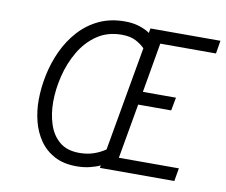

<svg xmlns="http://www.w3.org/2000/svg" viewBox="-79 -810 1082 920"><g transform="rotate(10 462.0 -350.0)"><path d="M348 12Q284.5 12 240 -12Q195.5 -36 167.8 -76.5Q140 -117 127.5 -166.8Q115 -216.5 115 -267.5Q115 -328.5 128 -391.2Q141 -454 167.5 -511.2Q194 -568.5 235 -614Q276 -659.5 331.5 -685.8Q387 -712 458 -712Q497 -712 528.5 -701.8Q560 -691.5 579 -677.5L583 -700H923.5L913 -636.5H642L600 -394.5H761L749 -330.5H588.5L541.5 -63.5H833.5L822.5 0H460L463 -12.5Q442 -2.5 412.2 4.8Q382.5 12 348 12ZM350 -53.5Q389 -53.5 420.5 -64.5Q452 -75.5 476.5 -92.5L566 -600.5Q548.5 -618.5 521.8 -632.5Q495 -646.5 453.5 -646.5Q384.5 -646.5 333.8 -612Q283 -577.5 250 -521.2Q217 -465 201 -399.5Q185 -334 185 -272.5Q185 -216 200.8 -166Q216.5 -116 252.8 -84.8Q289 -53.5 350 -53.5Z"/></g></svg>

Font: Overpass Light
Style: Italic
Weight: 300
Italic angle: -10°
Designer: Delve Withrington, Dave Bailey, Thomas Jockin
Foundry: Delve Fonts LLC
Version: Version 4.000; ttfautohint (v1.8.3)